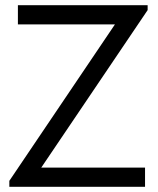

<svg xmlns="http://www.w3.org/2000/svg" viewBox="-20 -720 610 740"><path d="M549 -681 139 -74H539V0H16V-23L423 -626H49V-700H549Z"/></svg>

Font: A_ThatdaokhamC
Style: Regular
Weight: 400
Designer: Rangsiwut Chaisin
Foundry: Rangsiwut Chaisin
Version: Version 1.000